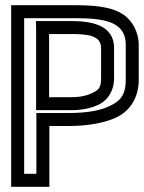

<svg xmlns="http://www.w3.org/2000/svg" viewBox="-20 -694 554 739"><path d="M514 -521C514 -573 487 -616 456 -637C408 -671 331 -674 260 -674H48H23V-649V0V25H48H145H170V0V-209H242C323 -209 389 -222 436 -246C485 -273 514 -324 514 -386V-521ZM464 -521V-386C464 -337 449 -310 412 -291C373 -269 318 -259 242 -259H145H120V-234V-25H73V-624H260C330 -624 391 -621 428 -596C450 -581 464 -559 464 -521ZM369 -509V-391C369 -362 362 -349 341 -339C317 -326 290 -320 255 -320H169V-563H253C320 -563 369 -557 369 -509ZM419 -509C419 -602 323 -613 253 -613H144H118L119 -588V-295V-270H144H255C296 -270 335 -278 365 -294C398 -312 419 -349 419 -391V-509Z"/></svg>

Font: Gamestation DisplayOutline
Style: Regular
Weight: 400
Designer: Jonas Hecksher
Foundry: Jonas Hecksher, Playtypeª, e-types AS
Version: Version 1.003